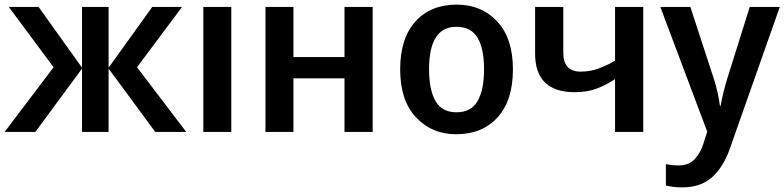

<svg xmlns="http://www.w3.org/2000/svg" viewBox="-20 -571 3395 831"><path d="M768 -541 573 -280 786 0H652L450 -274V0H335V-274L133 0H0L212 -280L18 -541H147L335 -278V-541H450V-278L639 -541Z M981 0H860V-541H981Z M1250 -541V-324H1471V-541H1593V0H1471V-232H1250V0H1129V-541Z M2200 -271Q2200 -405 2132 -478Q2064 -551 1957 -551Q1844 -551 1778 -478Q1712 -405 1712 -271Q1712 -136 1780.5 -63Q1849 10 1954 10Q2067 10 2133.5 -63Q2200 -136 2200 -271ZM1837 -271Q1837 -455 1955 -455Q2019 -455 2047 -407.5Q2075 -360 2075 -271Q2075 -182 2047 -133.5Q2019 -85 1956 -85Q1893 -85 1865 -133.5Q1837 -182 1837 -271Z M2418 -541H2296V-339Q2296 -172 2468 -172Q2522 -172 2564 -188Q2606 -204 2642 -229V0H2764V-541H2642V-308Q2605 -287 2569.5 -274Q2534 -261 2493 -261Q2418 -261 2418 -343Z M2838 -541 3041 -1 3025 49Q3012 91 2986.5 118Q2961 145 2918 145Q2888 145 2862 139V232Q2875 235 2892.5 237.5Q2910 240 2933 240Q3013 240 3062 196Q3111 152 3139 72L3355 -541H3225L3129 -235Q3119 -203 3111 -170.5Q3103 -138 3099 -113H3096Q3088 -174 3068 -235L2968 -541Z"/></svg>

Font: Noto Sans Display Medium
Style: Regular
Weight: 500
Designer: Monotype Design Team
Foundry: Monotype Imaging Inc.
Version: Version 1.900